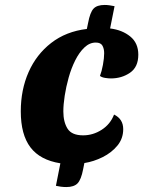

<svg xmlns="http://www.w3.org/2000/svg" viewBox="-20 -707 607 776"><path d="M248 49Q237 49 225.5 47.5Q214 46 206 44L224 -47Q142 -60 103 -111.5Q64 -163 64 -257Q64 -344 95.5 -415.5Q127 -487 187 -533.5Q247 -580 331 -590L336 -614Q344 -657 358 -672Q372 -687 403 -687Q413 -687 423 -685.5Q433 -684 443 -682L425 -592Q474 -586 506.5 -559.5Q539 -533 539 -486Q539 -436 505.5 -413Q472 -390 428 -390Q419 -390 405.5 -392Q392 -394 384 -400Q391 -418 396 -445Q401 -472 401 -492Q401 -510 394 -522.5Q387 -535 367 -535Q342 -535 321 -515Q300 -495 284 -463Q268 -431 257.5 -393.5Q247 -356 241.5 -320Q236 -284 236 -257Q236 -214 253 -187Q270 -160 316 -160Q356 -160 391 -182.5Q426 -205 441 -244Q478 -226 478 -185Q478 -147 454.5 -118.5Q431 -90 395 -72Q359 -54 321 -48L316 -23Q308 19 293.5 34Q279 49 248 49Z"/></svg>

Font: Sansita Swashed
Style: Bold
Weight: 700
Designer: Pablo Cosgaya
Foundry: Omnibus-Type
Version: Version 1.003; ttfautohint (v1.8.3)